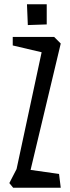

<svg xmlns="http://www.w3.org/2000/svg" viewBox="-20 -884 330 904"><path d="M24 -22 58 -88 176 -638 40 -670V-710H235L266 -679L124 -84L258 -65L266 0H42ZM107 -864H200V-769L111 -766Z"/></svg>

Font: Bahianita
Style: Regular
Weight: 400
Designer: Pablo Cosgaya & Dani Raskovsky
Foundry: Pablo Cosgaya & Dani Raskovsky
Version: Version 1.008